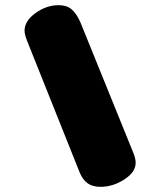

<svg xmlns="http://www.w3.org/2000/svg" viewBox="-20 -706 586 743"><path d="M291 -620 497 -112Q505 -91 505 -76Q505 -40 461 -11.5Q417 17 369 17Q339 17 320 4Q301 -9 289 -37L86 -545Q75 -572 75 -587Q75 -625 117.5 -655.5Q160 -686 207 -686Q238 -686 257 -670Q276 -654 291 -620Z"/></svg>

Font: Coiny
Style: Regular
Weight: 400
Version: Version 001.001